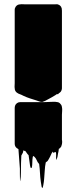

<svg xmlns="http://www.w3.org/2000/svg" viewBox="-20 -721 370 927"><path d="M185 -229Q177 -228 170.5 -231Q164 -234 156 -236Q140 -241 124.5 -246Q109 -251 94 -258Q91 -260 84 -263Q77 -266 69 -269Q65 -271 61 -274Q51 -282 51 -295Q50 -301 50.5 -307Q51 -313 51 -319V-673Q51 -679 52.5 -682Q54 -685 56 -689Q64 -700 78 -700Q84 -701 90 -700.5Q96 -700 102 -700H245Q249 -700 253 -700.5Q257 -701 261 -699Q270 -696 275 -688Q277 -684 278 -680.5Q279 -677 279 -669V-295Q279 -291 277 -285L274 -279L272 -277Q269 -273 264 -271Q262 -267 260 -266Q259 -265 258.5 -266Q258 -267 256 -267Q255 -267 252 -265Q249 -263 248 -262Q239 -256 229.5 -251Q220 -246 211 -241Q204 -237 198 -234Q192 -231 185 -229ZM279 -46Q280 -43 280 -39.5Q280 -36 280 -33Q280 -26 277 -18Q277 -14 272 -9Q270 -5 268 -4.5Q266 -4 266 -4Q266 -4 264 -2Q263 4 262.5 9.5Q262 15 260 21Q259 25 258.5 30.5Q258 36 256 41Q255 43 254 47.5Q253 52 252 50Q250 41 251 30.5Q252 20 249 12Q249 13 248.5 13Q248 13 248 13Q247 13 242 15Q237 17 236 16Q235 14 235 11Q234 11 234 11.5Q234 12 234 12Q230 17 227.5 23Q225 29 222 35Q220 39 217.5 43.5Q215 48 212 53Q211 55 209 57Q207 59 201 63Q197 82 196 103Q195 124 193 144Q192 151 191.5 158Q191 165 189 173Q188 176 187.5 180Q187 184 185 186Q184 187 182.5 184.5Q181 182 181 181Q180 175 179 168.5Q178 162 177 156Q174 135 173 113.5Q172 92 169 71Q168 69 166 67Q164 65 163 63Q162 63 162 62.5Q162 62 162 62Q159 57 156 50Q153 43 148 38L145 35Q143 33 141 32Q138 35 138 38Q136 50 136 62.5Q136 75 134 87Q133 88 132 89.5Q131 91 129 90Q127 88 126.5 84.5Q126 81 125 78Q123 65 121.5 53Q120 41 118 28Q113 24 109 17.5Q105 11 100 6Q98 8 98 8Q97 9 96 7.5Q95 6 94 5Q94 5 93.5 5Q93 5 93 4Q92 8 91.5 12Q91 16 89 19Q88 22 86 24.5Q84 27 83 30Q82 45 81.5 67.5Q81 90 81 112.5Q81 135 78 150Q77 159 76.5 148Q76 137 76 119.5Q76 102 76 93L69 -1Q67 -2 65 -3.5Q63 -5 61 -6Q51 -14 51 -27V-184Q51 -192 51 -201Q51 -210 56 -217L62 -223Q69 -228 78 -228H195Q203 -228 210 -228.5Q217 -229 222 -229Q225 -229 236.5 -229.5Q248 -230 257 -228Q266 -227 272 -219Q277 -214 278 -209Q278 -208 278.5 -206.5Q279 -205 279 -204Q281 -195 280 -185Q279 -175 279 -167Z"/></svg>

Font: Rubik Wet Paint
Style: Regular
Weight: 400
Designer: Hubert and Fischer, NaN
Foundry: Hubert and Fischer, NaN
Version: Version 2.200